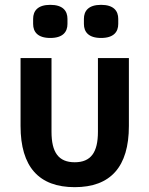

<svg xmlns="http://www.w3.org/2000/svg" viewBox="-20 -762 618 794"><path d="M188 -605C240 -605 259 -630 259 -663V-684C259 -717 240 -742 188 -742C136 -742 117 -717 117 -684V-663C117 -630 136 -605 188 -605ZM398 -605C450 -605 469 -630 469 -663V-684C469 -717 450 -742 398 -742C346 -742 327 -717 327 -684V-663C327 -630 346 -605 398 -605ZM193 -522H65V-241C65 -72 141 12 289 12C437 12 513 -72 513 -241V-522H385V-217C385 -132 356 -91 289 -91C222 -91 193 -132 193 -217Z"/></svg>

Font: Braiins Sans SemiBold
Style: Regular
Weight: 600
Designer: Mike Abbink, Paul van der Laan, Pieter van Rosmalen, Jiri Chlebus, Lubos Buracinsky
Foundry: Bold Monday, Sudetype
Version: Version 1.000;hotconv 1.0.109;makeotfexe 2.5.65596